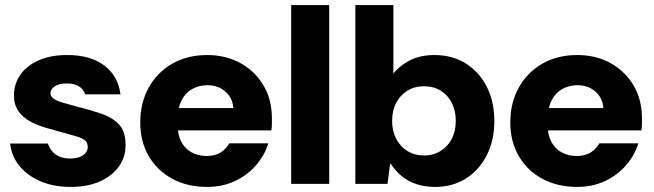

<svg xmlns="http://www.w3.org/2000/svg" viewBox="-20 -725 2577 757"><path d="M259 12Q191 12 139 -10.5Q87 -33 56 -71.5Q25 -110 20 -159H169Q174 -143 185 -129.5Q196 -116 214 -108Q232 -100 256 -100Q280 -100 295.5 -106.5Q311 -113 318.5 -123.5Q326 -134 326 -145Q326 -163 314.5 -172Q303 -181 281 -187.5Q259 -194 229 -202Q196 -211 161.5 -221Q127 -231 98.5 -246.5Q70 -262 52.5 -287Q35 -312 35 -349Q35 -393 59.5 -429Q84 -465 131 -486.5Q178 -508 245 -508Q337 -508 391.5 -466.5Q446 -425 455 -353H316Q310 -373 291.5 -384.5Q273 -396 244 -396Q213 -396 196 -384.5Q179 -373 179 -358Q179 -345 191.5 -336Q204 -327 226.5 -320.5Q249 -314 279 -306Q335 -292 379 -277Q423 -262 449 -234.5Q475 -207 475 -155Q476 -107 449.5 -69.5Q423 -32 374.5 -10Q326 12 259 12Z M797 12Q719 12 659.5 -20Q600 -52 566.5 -109.5Q533 -167 533 -242Q533 -319 566 -379Q599 -439 658.5 -473.5Q718 -508 797 -508Q871 -508 928.5 -476Q986 -444 1019 -388Q1052 -332 1052 -259Q1052 -249 1052 -236.5Q1052 -224 1050 -211H639V-299H900Q897 -339 868.5 -364Q840 -389 798 -389Q765 -389 738.5 -374.5Q712 -360 696.5 -330.5Q681 -301 681 -255V-226Q681 -192 695 -165.5Q709 -139 735 -124.5Q761 -110 795 -110Q828 -110 850 -124Q872 -138 884 -160H1038Q1023 -112 989 -73Q955 -34 906 -11Q857 12 797 12Z M1128 0V-705H1278V0Z M1695 12Q1655 12 1622 1Q1589 -10 1564 -30.5Q1539 -51 1521 -79H1518L1508 0H1381V-705H1531V-435Q1555 -466 1596 -487Q1637 -508 1693 -508Q1764 -508 1817 -474.5Q1870 -441 1899.5 -382.5Q1929 -324 1929 -248Q1929 -172 1899.5 -113.5Q1870 -55 1817.5 -21.5Q1765 12 1695 12ZM1652 -112Q1689 -112 1717.5 -130Q1746 -148 1761.5 -178Q1777 -208 1777 -249Q1777 -288 1761.5 -319Q1746 -350 1717.5 -367.5Q1689 -385 1652 -385Q1615 -385 1586.5 -367.5Q1558 -350 1542 -319.5Q1526 -289 1526 -248Q1526 -209 1542 -178Q1558 -147 1586.5 -129.5Q1615 -112 1652 -112Z M2256 12Q2178 12 2118.5 -20Q2059 -52 2025.5 -109.5Q1992 -167 1992 -242Q1992 -319 2025 -379Q2058 -439 2117.5 -473.5Q2177 -508 2256 -508Q2330 -508 2387.5 -476Q2445 -444 2478 -388Q2511 -332 2511 -259Q2511 -249 2511 -236.5Q2511 -224 2509 -211H2098V-299H2359Q2356 -339 2327.5 -364Q2299 -389 2257 -389Q2224 -389 2197.5 -374.5Q2171 -360 2155.5 -330.5Q2140 -301 2140 -255V-226Q2140 -192 2154 -165.5Q2168 -139 2194 -124.5Q2220 -110 2254 -110Q2287 -110 2309 -124Q2331 -138 2343 -160H2497Q2482 -112 2448 -73Q2414 -34 2365 -11Q2316 12 2256 12Z"/></svg>

Font: DM Sans 36pt Black
Style: Regular
Weight: 900
Designer: Colophon Foundry, Jonny Pinhorn
Foundry: Colophon Foundry
Version: Version 4.004;gftools[0.9.30]